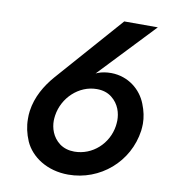

<svg xmlns="http://www.w3.org/2000/svg" viewBox="-80 -769 757 850"><g transform="rotate(10 298.0 -343.5)"><path d="M410 -699 148 -401C109 -356 76 -301 67 -236C65 -224 65 -212 65 -200C65 -167 72 -135 86 -102C115 -37 188 12 283 12C426 12 548 -92 568 -236C569 -246 570 -257 570 -267C570 -295 564 -324 552 -354C529 -414 471 -463 394 -464C372 -464 352 -461 334 -454C331 -453 328 -451 325 -450L561 -699ZM181 -236C193 -317 262 -383 343 -383C370 -383 392 -376 410 -362C446 -334 456 -294 456 -262C456 -254 455 -246 454 -237C442 -156 374 -93 292 -93C266 -93 244 -100 226 -113C190 -140 179 -180 179 -212C179 -220 180 -228 181 -236Z"/></g></svg>

Font: Jost Medium
Style: Italic
Weight: 500
Italic angle: -5°
Version: Version 3.710